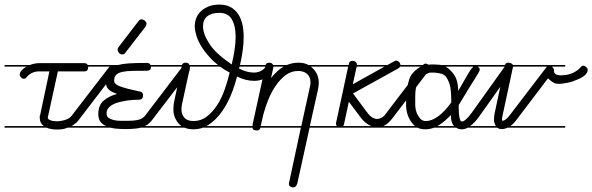

<svg xmlns="http://www.w3.org/2000/svg" viewBox="-20 -570 2579 836"><path d="M386 -14H274Q264 -10 254 -8Q241 -6 229 -6Q201 -6 183 -14H0V-21H171Q153 -34 153 -57V-63Q153 -67 155 -70L195 -259H148Q133 -259 119.5 -252.5Q106 -246 97 -235Q91 -227 84 -227Q77 -227 71.5 -233Q66 -239 66 -245Q66 -255 74.5 -264Q83 -273 95 -280H0V-287H110Q116 -289 122 -291Q136 -295 148 -295H347Q358 -295 362 -287H386V-280H364V-278Q364 -259 347 -259H232L189 -63L188 -57Q188 -51 199.5 -46.5Q211 -42 226 -42Q245 -42 264 -48Q283 -54 292 -66L452 -274Q457 -282 465 -282Q473 -282 479 -276Q485 -270 485 -263Q485 -257 480 -253L320 -44Q313 -35 302 -28Q297 -24 291 -21H386Z M707 -280H637V-279Q637 -269 632.5 -265.5Q628 -262 620 -262Q584 -262 557.5 -261.5Q531 -261 513 -257Q495 -253 486 -244.5Q477 -236 477 -219Q477 -202 507.5 -192Q538 -182 591 -171Q603 -168 603 -156Q603 -136 586 -136Q560 -136 535 -132.5Q510 -129 489.5 -122.5Q469 -116 456.5 -104.5Q444 -93 444 -77Q444 -63 452.5 -57Q461 -51 474.5 -47.5Q488 -44 504 -44H535Q567 -44 585 -49Q603 -54 613 -68L773 -278Q779 -286 786 -286Q793 -286 799.5 -280Q806 -274 806 -267Q806 -260 802 -256L642 -47Q633 -36 623 -28Q617 -24 610 -21H707V-14H592Q582 -11 569 -10Q551 -8 526 -8Q506 -8 485 -10Q473 -11 461 -14H386V-21H443Q428 -27 419 -38Q408 -51 408 -73Q408 -112 431.5 -132Q455 -152 490 -161Q466 -169 453.5 -180Q441 -191 441 -213Q441 -243 451 -259Q460 -272 476 -280H386V-287H494Q513 -292 540 -294Q574 -296 620 -296Q632 -296 635 -287H707ZM527 -342Q522 -333 512 -333Q504 -333 498 -340Q492 -347 492 -354Q492 -360 497 -366L583 -478Q586 -482 589.5 -484Q593 -486 596 -486Q603 -486 610.5 -480Q618 -474 618 -467Q618 -461 613 -453Z M991 -535Q1004 -526 1013 -514Q1041 -478 1041 -409Q1041 -355 1025 -287H1070V-280H1023Q1022 -277 1022 -275Q1021 -274 1021 -273L1019 -272H1020Q1055 -254 1084 -254Q1117 -254 1135 -277Q1140 -285 1148 -285Q1154 -285 1160.5 -279Q1167 -273 1167 -267Q1167 -260 1162 -256Q1135 -218 1087 -218Q1049 -218 1012 -237Q1002 -196 985 -155Q968 -114 944 -81Q920 -48 889 -27Q884 -24 879 -21H1070V-14H863Q844 -7 821 -7Q803 -7 786 -13Q785 -13 784 -14H707V-21H770Q764 -25 759 -31Q748 -43 741.5 -58.5Q735 -74 735 -93Q735 -100 735.5 -107Q736 -114 737 -122L771 -280H707V-287H772Q776 -297 788 -297Q798 -297 802 -292Q804 -289 805 -287H929Q918 -296 907 -306Q878 -335 860.5 -362Q843 -389 835.5 -413.5Q828 -438 828 -454Q828 -498 858 -524Q865 -530 874 -535L888 -542Q909 -550 936 -550Q959 -550 978 -542ZM807 -275 772 -114Q770 -104 770 -93Q770 -73 782.5 -58Q795 -43 823 -43Q854 -43 879 -61.5Q904 -80 924 -110Q944 -140 957.5 -178Q971 -216 980 -254Q957 -266 938 -280H807ZM989 -290Q997 -324 1001.5 -354Q1006 -384 1006 -409Q1006 -457 989.5 -485.5Q973 -514 936 -514Q901 -514 882.5 -499Q864 -484 864 -455Q864 -422 892 -379Q920 -336 983 -294L985 -291Q986 -291 989 -290Z M1270 239Q1269 240 1267 242Q1263 246 1258 246Q1248 246 1243 241Q1241 240 1240 239L1238 232V230Q1238 226 1239 224L1290 -14H1114Q1112 -8 1109 -5Q1105 -2 1099 -2Q1088 -2 1083 -6Q1080 -9 1079 -14H1070V-21H1079L1080 -22V-29L1135 -280H1070V-287H1136Q1140 -297 1152 -297Q1161 -297 1166 -292Q1168 -289 1169 -287H1229Q1253 -297 1280 -297Q1301 -297 1317 -290Q1320 -288 1323 -287H1434V-280H1333Q1339 -276 1344 -270Q1356 -258 1362 -242.5Q1368 -227 1368 -209Q1368 -201 1365 -182L1329 -21H1434V-14H1328L1274 231L1273 232ZM1329 -190Q1332 -200 1332 -210Q1332 -235 1317.5 -248Q1303 -261 1278 -261Q1248 -261 1223.5 -242.5Q1199 -224 1180 -196Q1161 -168 1148 -135.5Q1135 -103 1127 -73L1115 -21H1292ZM1170 -277Q1170 -276 1170 -275L1160 -230Q1186 -263 1215 -280H1171Q1171 -279 1170 -277Z M1751 -280H1722Q1720 -275 1714 -272L1517 -163L1579 -80Q1590 -65 1601 -58.5Q1612 -52 1623 -52Q1631 -52 1641.5 -57.5Q1652 -63 1660 -75L1821 -286Q1826 -293 1834 -293Q1839 -293 1846 -287.5Q1853 -282 1853 -275Q1853 -269 1848 -264L1688 -54Q1669 -30 1649 -21H1751V-14H1434V-21H1447Q1443 -25 1443 -33Q1443 -37 1444 -38L1496 -280H1434V-287H1498L1499 -291Q1501 -305 1513 -305Q1524 -305 1529 -300.5Q1534 -296 1534 -291V-287H1667L1696 -303Q1701 -306 1706 -306Q1712 -306 1718 -300Q1723 -294 1724 -287H1751ZM1550 -59 1499 -127 1478 -30Q1477 -24 1474 -21H1597Q1571 -31 1550 -59ZM1516 -203 1654 -280H1533Z M2110 -14H2017Q2003 -7 1991 -7Q1977 -7 1966 -14H1870Q1851 -7 1831 -7Q1813 -7 1798 -14H1750V-21H1787Q1778 -28 1771 -39Q1748 -70 1748 -117Q1748 -181 1759 -214Q1764 -238 1780 -255Q1797 -272 1812 -280H1750V-287H1831H1832Q1856 -291 1894 -288Q1897 -287 1901 -287H2110V-280H2060Q2062 -279 2063 -278Q2069 -272 2069 -267.5Q2069 -263 2065 -256Q2061 -249 2055 -239L2042 -218Q2035 -206 2025 -191L1977 -112Q1977 -41 1991 -41Q2006 -41 2034 -79L2174 -275Q2179 -283 2187 -283Q2195 -283 2201 -277.5Q2207 -272 2207 -266Q2207 -261 2203 -255L2063 -58Q2045 -34 2027 -21H2110ZM1834 -43Q1886 -43 1945 -124Q1945 -181 1938 -202.5Q1931 -224 1921 -237Q1911 -248 1893 -251Q1878 -254 1866 -254H1853Q1848 -254 1822 -240Q1788 -221 1788 -148V-113Q1788 -103 1791 -89.5Q1794 -76 1801 -66Q1813 -43 1834 -43ZM1954 -249Q1975 -222 1975 -174L2008 -231Q2029 -269 2041 -280H1920Q1938 -270 1954 -249ZM1943 -69Q1919 -43 1891 -25Q1888 -23 1885 -21H1958H1957Q1943 -36 1943 -69Z M2441 -14H2190Q2177 -8 2164 -8Q2153 -8 2145 -14H2110V-21H2139Q2131 -35 2131 -48Q2131 -61 2133 -73L2177 -280H2110V-287H2178Q2182 -297 2193 -297H2194Q2206 -295 2210 -292Q2212 -290 2213 -287H2441V-280H2383Q2384 -279 2385 -278Q2392 -272 2392 -266V-262Q2392 -242 2423 -242Q2462 -242 2491 -262Q2501 -268 2507 -276Q2513 -284 2519.5 -284Q2526 -284 2532.5 -278Q2539 -272 2539 -266Q2539 -241 2490 -222Q2470 -213 2451 -209.5Q2432 -206 2425 -205.5Q2418 -205 2413 -205H2409Q2405 -205 2401 -206Q2388 -208 2366 -229L2228 -47Q2216 -31 2202 -21H2441ZM2168 -66Q2166 -57 2166 -52Q2166 -47 2167 -44Q2181 -44 2200 -69L2359 -277Q2360 -279 2361 -280H2214Z"/></svg>

Font: Gruenewald VA 3. Klasse
Style: Regular
Weight: 400
Designer: Peter Wiegel
Foundry: Peter Wiegel, nach dem Schriftentwurf von Dr. H. Gr¸newald
Version: Version 0.007